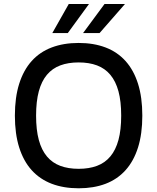

<svg xmlns="http://www.w3.org/2000/svg" viewBox="-20 -958 808 987"><path d="M384.2 -737.2Q461.6 -737.2 522.4 -714.1Q583.1 -691.1 625.2 -644.4Q667.3 -597.7 689.5 -527.5Q711.6 -457.4 711.6 -363.6Q711.6 -269.9 689.5 -199.8Q667.3 -129.6 625.2 -82.9Q583.1 -36.2 522.4 -13.1Q461.6 9.9 384.2 9.9Q306.8 9.9 245.9 -13.3Q185 -36.6 142.9 -83.1Q100.9 -129.6 78.7 -199.8Q56.5 -269.9 56.5 -363.6Q56.5 -457.4 78.7 -527.5Q100.9 -597.7 142.9 -644.4Q185 -691.1 245.9 -714.1Q306.8 -737.2 384.2 -737.2ZM384.2 -90.2Q437.9 -90.2 478.7 -105.5Q519.5 -120.7 547.2 -153.8Q574.9 -186.8 589 -238.6Q603 -290.5 603 -363.6Q603 -436.8 589 -488.6Q574.9 -540.5 547.2 -573.5Q519.5 -606.5 478.7 -621.8Q437.9 -637.1 384.2 -637.1Q330.6 -637.1 289.8 -621.8Q248.9 -606.5 221.2 -573.5Q193.5 -540.5 179.5 -488.6Q165.5 -436.8 165.5 -363.6Q165.5 -290.5 179.5 -238.6Q193.5 -186.8 221.2 -153.8Q248.9 -120.7 289.8 -105.5Q330.6 -90.2 384.2 -90.2ZM517.4 -937.5H622.5L491.8 -788H407ZM333.5 -937.5H437.5L328.5 -788H248.9Z"/></svg>

Font: Cannonade Med
Style: Regular
Weight: 500
Designer: Rasmus Andersson
Foundry: rsms
Version: Version 3.012;git-f93a4a705